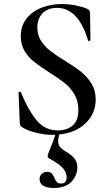

<svg xmlns="http://www.w3.org/2000/svg" viewBox="-20 -656 547 951"><path d="M273 10Q268 32 268 43Q268 60 277 71.5Q286 83 308 96Q334 111 348.5 128.5Q363 146 363 173Q363 213 334 244Q305 275 247 275Q176 275 176 230Q176 216 186.5 205.5Q197 195 212 195Q229 195 236 202.5Q243 210 249 224Q255 239 261.5 246Q268 253 284 253Q296 253 303 245.5Q310 238 310 224Q310 198 291.5 177Q273 156 226 130Q221 128 218.5 125Q216 122 216 118Q216 111 220 102Q243 46 254 12H241Q200 12 155.5 0.5Q111 -11 88 -27Q79 -31 78 -45L72 -196V-197Q72 -201 77 -201.5Q82 -202 84 -199Q116 -117 158.5 -63.5Q201 -10 266 -10Q310 -10 339 -33.5Q368 -57 368 -111Q368 -156 348.5 -189Q329 -222 300.5 -244.5Q272 -267 223 -298Q175 -329 148 -350.5Q121 -372 102 -403Q83 -434 83 -476Q83 -529 112 -565Q141 -601 187.5 -618.5Q234 -636 286 -636Q319 -636 353 -629.5Q387 -623 410 -613Q426 -606 426 -594L428 -458Q428 -455 422.5 -453.5Q417 -452 416 -456Q368 -617 262 -617Q217 -617 191 -590.5Q165 -564 165 -519Q165 -482 183.5 -453.5Q202 -425 229 -404Q256 -383 303 -354Q352 -324 382 -300Q412 -276 433 -242Q454 -208 454 -164Q454 -94 404.5 -46Q355 2 273 10Z"/></svg>

Font: Cormorant Garamond SemiBold
Style: Regular
Weight: 600
Designer: Christian Thalmann (Catharsis Fonts)
Version: Version 3.000